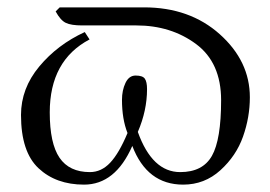

<svg xmlns="http://www.w3.org/2000/svg" viewBox="-20 -489 732 521"><path d="M580 -217Q580 -319 512 -369.5Q444 -420 350 -420H203Q173 -420 158.5 -427Q144 -434 131 -458L142 -469H371Q495 -469 576.5 -396Q658 -323 658 -225Q658 -171 639.5 -118.5Q621 -66 578 -27Q535 12 477 12Q379 12 339 -93Q293 12 208 12Q132 12 84.5 -32.5Q37 -77 37 -177Q37 -249 86.5 -308.5Q136 -368 210 -402L223 -382Q115 -325 115 -184Q115 -100 141.5 -61Q168 -22 224 -22Q255 -22 279 -47.5Q303 -73 326 -128Q311 -166 311 -218Q311 -244 320.5 -264Q330 -284 348 -284Q367 -284 373 -275.5Q379 -267 379 -247Q379 -189 354 -131Q393 -22 469 -22Q530 -22 555 -66Q580 -110 580 -217Z"/></svg>

Font: Libertinus Sans
Style: Regular
Weight: 400
Designer: Philipp H. Poll
Foundry: Khaled Hosny
Version: Version 6.1